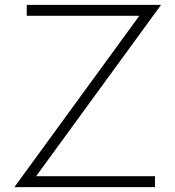

<svg xmlns="http://www.w3.org/2000/svg" viewBox="-20 -770 722 790"><path d="M39.1 0 553.2 -705H90V-750H642.7L128.6 -45H617.7V0Z"/></svg>

Font: Spartan Light
Style: Regular
Weight: 300
Designer: Matt Bailey, Mirko Velimirovic
Foundry: Matt Bailey
Version: Version 1.005